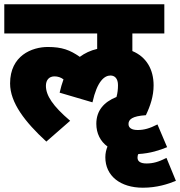

<svg xmlns="http://www.w3.org/2000/svg" viewBox="-20 -642 840 895"><path d="M203 -423C129 -423 27 -383 27 -253C27 -163 97 -73 196 18L307 -79C226 -148 194 -197 194 -242C194 -268 208 -286 234 -286C250 -286 264 -281 276 -272C269 -253 263 -232 258 -210L411 -165C433 -264 467 -290 495 -290C515 -290 530 -276 530 -245C530 -226 528 -208 523 -190C463 -166 429 -125 429 -65C429 -20 448 17 481 41C475 56 471 72 471 91C471 178 541 233 646 233C712 233 763 216 800 201L756 94C719 113 693 120 663 120C636 120 621 111 621 93C621 87 622 81 625 76C681 73 725 58 759 44L714 -62C677 -43 651 -36 622 -36C595 -36 579 -45 579 -64C579 -85 596 -101 660 -105C681 -149 696 -194 696 -244C696 -319 662 -377 597 -404V-486H746V-622H0V-486H433V-414C402 -407 375 -394 352 -377C306 -409 269 -423 203 -423Z"/></svg>

Font: Noto Sans SemiCondensed Black
Style: Italic
Weight: 900
Width: 4
Italic angle: -12°
Designer: Monotype Design Team
Foundry: Monotype Imaging Inc.
Version: Version 2.013